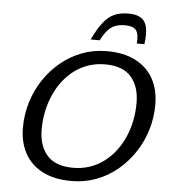

<svg xmlns="http://www.w3.org/2000/svg" viewBox="-61 -980 928 1045"><g transform="rotate(5 403.0 -457.5)"><path d="M182.5 -256.5Q182.5 -166.5 228.5 -114.5Q274.5 -62.5 371 -62.5Q419 -62.5 460.8 -76.5Q502.5 -90.5 537.2 -116.2Q572 -142 599.5 -177.2Q627 -212.5 646 -255Q665 -297.5 674.8 -345.5Q684.5 -393.5 684.5 -444Q684.5 -534 638.5 -586.2Q592.5 -638.5 496 -638.5Q448.5 -638.5 406.5 -624.5Q364.5 -610.5 329.8 -584.8Q295 -559 267.8 -523.8Q240.5 -488.5 221.5 -445.8Q202.5 -403 192.5 -355.2Q182.5 -307.5 182.5 -256.5ZM787 -443Q787 -371.5 766.5 -304.5Q746 -237.5 708 -180.5Q670 -123.5 618.2 -80.5Q566.5 -37.5 503 -13.8Q439.5 10 368 10Q275 10 210.8 -22.8Q146.5 -55.5 113.2 -116Q80 -176.5 80 -257.5Q80 -329 100.5 -396Q121 -463 159 -520.2Q197 -577.5 249 -620.2Q301 -663 364.5 -687Q428 -711 499 -711Q592.5 -711 656.5 -678Q720.5 -645 753.8 -585Q787 -525 787 -443ZM585 -860Q555.5 -860 532.8 -851.5Q510 -843 491.5 -822.5Q473 -802 455 -766.5H405.5Q434.5 -827.5 462.2 -862.2Q490 -897 522.2 -911Q554.5 -925 597 -925Q642 -925 667 -909.2Q692 -893.5 699.5 -858.5Q707 -823.5 699 -766.5H657.5Q662 -819.5 645.8 -839.8Q629.5 -860 585 -860Z"/></g></svg>

Font: Newsreader 8pt
Style: Italic
Weight: 400
Italic angle: -17°
Version: Version 1.003